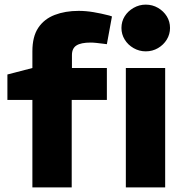

<svg xmlns="http://www.w3.org/2000/svg" viewBox="-20 -810 792 830"><path d="M120 0V-378H12V-488L120 -516V-588Q120 -652 145.5 -690Q171 -728 216.5 -745.5Q262 -763 320 -763Q351 -763 384 -757.5Q417 -752 452 -743L464 -739L442 -619L426 -621Q410 -623 396.5 -624.5Q383 -626 372 -626Q330 -626 310.5 -613.5Q291 -601 291 -572V-516H442V-378H290V0ZM524 0V-516H694V0ZM610 -588Q582 -588 557.5 -602Q533 -616 519 -639Q505 -662 505 -689Q505 -717 519 -739.5Q533 -762 557.5 -776Q582 -790 610 -790Q639 -790 663 -776Q687 -762 701 -739.5Q715 -717 715 -689Q715 -662 701 -639Q687 -616 663 -602Q639 -588 610 -588Z"/></svg>

Font: REM
Style: Bold
Weight: 700
Designer: Octavio Pardo
Foundry: Ashler Design
Version: Version 1.005;gftools[0.9.28]